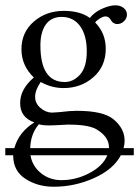

<svg xmlns="http://www.w3.org/2000/svg" viewBox="-21 -460 526 726"><path d="M211.9 -396Q172.9 -396 152.3 -367.4Q131.8 -338.9 131.8 -288.1Q131.8 -149.9 224.1 -149.9Q256.3 -149.9 281.7 -178Q307.1 -206.1 307.1 -266.1Q307.1 -326.2 282 -361.1Q256.8 -396 211.9 -396ZM422.9 -369.1Q405.8 -369.1 397 -386.2Q389.2 -398.4 377.9 -397.9Q369.1 -397.9 356.7 -390.4Q344.2 -382.8 338.9 -375Q378.9 -334 378.9 -275.9Q378.9 -209 332 -168Q285.2 -127 219.2 -127Q174.3 -127 132.8 -149.9Q111.8 -119.1 111.8 -94Q111.8 -68.8 132.3 -51.5Q152.8 -34.2 175.8 -34.2Q176.8 -34.2 205.1 -36.1Q243.2 -41 269 -41Q370.1 -41 408.2 -8.8Q450.2 25.9 450.2 71.8Q450.2 85.9 446.3 100.1H484.9V127H436Q408.2 180.2 335.2 213.1Q262.2 246.1 182.1 246.1Q121.1 246.1 75 216.1Q28.8 186 28.8 127.9V127H-1V100.1H33.2Q50.3 39.1 108.9 2.9Q54.7 -16.1 55.2 -70.8Q55.2 -122.6 106.9 -167Q60.1 -211.9 60.1 -273.9Q60.1 -337.9 106.9 -378.4Q153.8 -418.9 220.2 -418.9Q282.2 -418.9 318.8 -392.1Q335.9 -414.1 365 -427Q394 -439.9 415 -439.9Q434.1 -439.9 446.5 -429.9Q459 -419.9 459 -404.8Q459 -390.6 448 -379.9Q437 -369.1 422.9 -369.1ZM391.1 100.1Q391.1 98.6 391.1 97.2Q391.1 56.2 341.8 27.8Q309.6 10.7 233.9 11.2Q230 11.2 205.6 12.7Q181.2 14.2 164.1 14.2Q139.2 14.2 126 9.8Q94.7 46.4 93.3 100.1ZM384.8 127H94.2Q101.1 168.5 134 194.8Q167 221.2 210.9 221.2Q267.1 221.2 317.9 194.1Q368.7 167 384.8 127Z"/></svg>

Font: Linux Libertine Display
Style: Regular
Weight: 400
Designer: Philipp H. Poll
Foundry: Philipp H. Poll
Version: Version 5.0.9